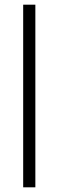

<svg xmlns="http://www.w3.org/2000/svg" viewBox="-20 -800 250 820"><path d="M79 -780V0H131V-780Z"/></svg>

Font: Jost Light
Style: Regular
Weight: 300
Version: Version 3.710